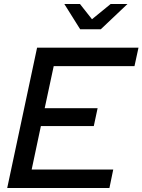

<svg xmlns="http://www.w3.org/2000/svg" viewBox="-20 -938 711 958"><path d="M16 0 165 -700H671L651 -608H248L203 -398H467L448 -309H184L138 -92H545L526 0ZM380 -792 301 -918H379L439 -842L532 -918H616L483 -792Z"/></svg>

Font: Red Hat Display Medium
Style: Italic
Weight: 500
Italic angle: -12°
Designer: Pentagram, MCKL
Foundry: Pentagram, MCKL
Version: Version 1.023; ttfautohint (v1.8.3)